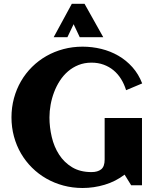

<svg xmlns="http://www.w3.org/2000/svg" viewBox="-20 -962 815 997"><path d="M718.3 -528.8 634.8 -493.7Q625 -525.4 608.6 -551.8Q592.3 -578.1 569.6 -596.9Q546.9 -615.7 518.1 -626.2Q489.3 -636.7 455.1 -636.7Q418.5 -636.7 387.9 -624.5Q357.4 -612.3 333.3 -591.6Q309.1 -570.8 291 -543Q272.9 -515.1 261 -483.6Q249 -452.1 242.9 -418.5Q236.8 -384.8 236.8 -352.5Q236.8 -301.3 248.8 -250.5Q260.7 -199.7 286.9 -159.2Q313 -118.7 354.5 -93.5Q396 -68.4 455.1 -68.4Q487.3 -68.4 505.4 -82.8Q523.4 -97.2 523.4 -133.3V-349.1H717.3V0H661.1L627 -55.2Q580.1 -19.5 523.7 -2.7Q467.3 14.2 408.7 14.2Q356.9 14.2 309.3 1.5Q261.7 -11.2 220.7 -34.7Q179.7 -58.1 146.2 -91.3Q112.8 -124.5 89.1 -165Q65.4 -205.6 52.5 -253.2Q39.6 -300.8 39.6 -352.5Q39.6 -404.3 52.5 -451.9Q65.4 -499.5 89.1 -540.3Q112.8 -581.1 146.2 -614.3Q179.7 -647.5 220.7 -670.9Q261.7 -694.3 309.3 -707Q356.9 -719.7 408.7 -719.7Q458.5 -719.7 506.1 -708Q553.7 -696.3 594.7 -672.6Q635.7 -648.9 667.7 -613Q699.7 -577.1 718.3 -528.8ZM516.1 -769H394L362.3 -836.4L330.1 -769H258.8L353 -942.4H418.9Z"/></svg>

Font: Aclonica
Style: Regular
Weight: 400
Version: Version 1.001